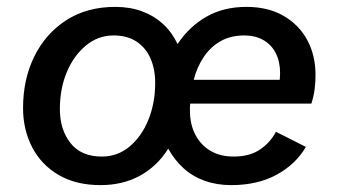

<svg xmlns="http://www.w3.org/2000/svg" viewBox="-20 -529 985 558"><path d="M272 9Q201 9 150.5 -20.5Q100 -50 73.5 -101Q47 -152 47 -215Q47 -299 80 -365.5Q113 -432 173 -470.5Q233 -509 315 -509Q358 -509 393 -496Q428 -483 454 -459Q480 -435 496 -401Q530 -452 580 -480.5Q630 -509 696 -509Q759 -509 804 -483Q849 -457 873 -412.5Q897 -368 897 -311Q897 -291 894.5 -270.5Q892 -250 885 -228H533Q532 -223 532 -218.5Q532 -214 532 -208Q532 -167 548 -137Q564 -107 592 -90.5Q620 -74 659 -74Q705 -74 735 -94Q765 -114 782 -146L869 -102Q839 -51 783.5 -21Q728 9 652 9Q610 9 575 -3.5Q540 -16 513.5 -40Q487 -64 469 -97Q437 -46 387 -18.5Q337 9 272 9ZM276 -74Q322 -74 357 -103.5Q392 -133 411.5 -181.5Q431 -230 431 -288Q431 -328 417.5 -359Q404 -390 377 -408Q350 -426 310 -426Q265 -426 229.5 -396.5Q194 -367 174 -319Q154 -271 154 -212Q154 -152 185 -113Q216 -74 276 -74ZM543 -297H793Q793 -301 793.5 -305.5Q794 -310 794 -317Q794 -350 781.5 -374.5Q769 -399 745.5 -412.5Q722 -426 690 -426Q650 -426 620.5 -409Q591 -392 571.5 -362.5Q552 -333 543 -297Z"/></svg>

Font: Kantumruy Pro Medium
Style: Italic
Weight: 500
Italic angle: -13°
Designer: Sovichet Tep
Foundry: Sovichet Tep
Version: Version 1.002